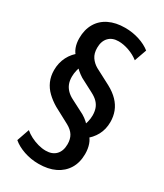

<svg xmlns="http://www.w3.org/2000/svg" viewBox="-221 -801 922 1078"><g transform="rotate(30 239.5 -262.5)"><path d="M218 190Q168 190 123 174.5Q78 159 49 134L77 53Q94 68 117.5 80Q141 92 166.5 99Q192 106 216 106Q258 106 281.5 81.5Q305 57 305 13Q305 -20 291 -43Q277 -66 246 -83L145 -137Q111 -157 85 -182Q59 -207 45 -239Q31 -271 31 -310Q31 -357 51 -396.5Q71 -436 110 -464L102 -435Q83 -452 73.5 -478Q64 -504 64 -536Q64 -591 87.5 -631.5Q111 -672 155 -693.5Q199 -715 259 -715Q307 -715 350.5 -701Q394 -687 424 -663L396 -584Q368 -606 332.5 -618.5Q297 -631 265 -631Q224 -631 201 -606.5Q178 -582 178 -539Q178 -503 194 -479.5Q210 -456 236 -441L337 -388Q376 -367 401.5 -340.5Q427 -314 439 -282.5Q451 -251 451 -215Q451 -168 431 -130.5Q411 -93 373 -65L381 -93Q399 -77 408.5 -49.5Q418 -22 418 11Q418 67 393.5 107Q369 147 324.5 168.5Q280 190 218 190ZM136 -328Q136 -302 143.5 -282.5Q151 -263 166.5 -247Q182 -231 206 -219L293 -174Q312 -163 328.5 -148Q345 -133 354 -117L323 -114Q335 -133 340.5 -154.5Q346 -176 346 -197Q346 -221 339.5 -240.5Q333 -260 318 -276Q303 -292 276 -306L190 -351Q171 -363 155 -377Q139 -391 128 -407L159 -410Q147 -393 141.5 -371Q136 -349 136 -328Z"/></g></svg>

Font: Nunito Sans 7pt Condensed
Style: Bold
Weight: 700
Width: 3
Designer: Vernon Adams
Foundry: Vernon Adams
Version: Version 3.101;gftools[0.9.27]